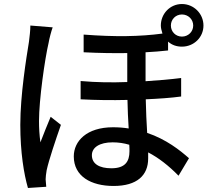

<svg xmlns="http://www.w3.org/2000/svg" viewBox="-20 -884 1040 955"><path d="M816 -633V-677C835 -660 858 -652 885 -652C944 -652 992 -698 992 -757C992 -816 944 -864 885 -864C826 -864 780 -816 780 -757C780 -746 783 -733 788 -717C675 -702 553 -700 396 -712V-624C476 -620 545 -619 613 -620V-476C537 -473 461 -474 381 -481V-390C460 -386 537 -385 614 -387C615 -340 617 -290 620 -245C595 -249 569 -251 542 -251C411 -251 347 -182 347 -106C347 -7 433 41 545 41C662 41 717 -12 717 -96V-126C769 -99 819 -60 868 -10L920 -97C876 -136 807 -191 712 -223C709 -275 706 -330 705 -390C770 -393 830 -397 881 -404V-496C825 -489 768 -484 704 -480V-624C743 -626 780 -629 816 -633ZM885 -812C916 -812 941 -788 941 -757C941 -726 916 -702 885 -702C854 -702 830 -726 830 -757C830 -788 854 -812 885 -812ZM242 -748 131 -757C131 -732 127 -700 124 -676C111 -596 81 -412 81 -263C81 -126 99 -18 119 51L210 45C209 33 208 19 207 8C207 -3 209 -18 212 -37C223 -88 257 -189 283 -263L232 -303C217 -267 196 -216 181 -176C176 -212 174 -247 174 -282C174 -388 203 -591 222 -672C225 -691 235 -729 242 -748ZM624 -132C624 -81 603 -47 534 -47C474 -47 437 -69 437 -112C437 -151 476 -176 540 -176C569 -176 596 -172 623 -164C624 -152 624 -141 624 -132Z"/></svg>

Font: Spoqa Han Sans Neo Medium
Style: Regular
Weight: 500
Designer: [Spoqa Han Sans Neo] Dong-huui Kim ___ Younghwa Kang ___ Yujin Lee ___ [Noto Sans] Ryoko NISHIZUKA ____ (kana & ideograp
Foundry: Spoqa (http://www.spoqa-han-sans.com)
Version: Version 1.100;hotconv 1.0.109;makeotfexe 2.5.65596